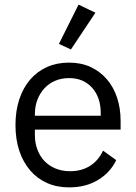

<svg xmlns="http://www.w3.org/2000/svg" viewBox="-20 -799 589 831"><path d="M279 12Q226 12 183.5 -7Q141 -26 110.5 -61.5Q80 -97 63.5 -146.5Q47 -196 47 -258Q47 -319 63.5 -369Q80 -419 110.5 -454.5Q141 -490 183.5 -509Q226 -528 279 -528Q331 -528 372 -509Q413 -490 442 -456.5Q471 -423 486.5 -377Q502 -331 502 -276V-238H131V-214Q131 -181 141.5 -152.5Q152 -124 171.5 -103Q191 -82 219.5 -70Q248 -58 284 -58Q333 -58 369.5 -81Q406 -104 426 -147L483 -106Q458 -53 405 -20.5Q352 12 279 12ZM279 -461Q246 -461 219 -449.5Q192 -438 172.5 -417Q153 -396 142 -367.5Q131 -339 131 -305V-298H416V-309Q416 -378 378.5 -419.5Q341 -461 279 -461ZM287 -585 235 -609 320 -779 393 -744Z"/></svg>

Font: IBM Plex Thai
Style: Regular
Weight: 400
Designer: Mike Abbink, Paul van der Laan, Pieter van Rosmalen, Ben Mitchell, Mark Frömberg
Foundry: Bold Monday
Version: Version 1.0